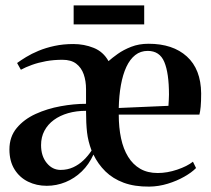

<svg xmlns="http://www.w3.org/2000/svg" viewBox="-20 -681 782 713"><path d="M153.5 9Q115.5 9 84 -6.5Q52.5 -22 33.8 -52.2Q15 -82.5 15 -126Q15 -173 42 -205.5Q69 -238 112.2 -257.8Q155.5 -277.5 205 -286.5Q254.5 -295.5 299.5 -295.5V-349.5Q299.5 -380.5 290.8 -405.2Q282 -430 263 -444.5Q244 -459 212 -459Q179.5 -459 150.8 -453.8Q122 -448.5 98.5 -440Q75 -431.5 57.5 -422L43.5 -447Q57 -457 77 -469.2Q97 -481.5 123.5 -492.5Q150 -503.5 182.5 -510.5Q215 -517.5 252.5 -517.5Q292.5 -517.5 328 -503.2Q363.5 -489 383 -454Q396.5 -466 417.5 -481Q438.5 -496 467.2 -507.2Q496 -518.5 531.5 -518.5Q622 -518.5 674 -471.2Q726 -424 727 -334.5Q727 -303 725.2 -284.8Q723.5 -266.5 720.5 -255.5H421Q421 -207.5 429.5 -167.5Q438 -127.5 455.8 -98.8Q473.5 -70 500.8 -54.2Q528 -38.5 565.5 -38.5Q601 -38.5 638 -51Q675 -63.5 696.5 -80.5L708 -57Q692 -40.5 664.2 -24.8Q636.5 -9 603 1.2Q569.5 11.5 534.5 12Q479.5 12.5 439.2 -2.5Q399 -17.5 371.5 -44.5Q344 -71.5 327 -107Q310.5 -70.5 283.8 -44.5Q257 -18.5 223.5 -4.8Q190 9 153.5 9ZM421 -280 605.5 -288Q606.5 -300 606.8 -309.5Q607 -319 607.5 -329.5Q607.5 -409.5 590.2 -450.8Q573 -492 528.5 -492Q502 -492 482.2 -476.5Q462.5 -461 449.2 -432.5Q436 -404 429 -365Q422 -326 421 -280ZM205 -50Q230.5 -50 251.8 -59.8Q273 -69.5 290.2 -86Q307.5 -102.5 320 -122Q307 -156.5 303.2 -189.8Q299.5 -223 299.5 -269.5Q263.5 -269.5 233 -260.8Q202.5 -252 180 -235.5Q157.5 -219 145 -195.5Q132.5 -172 132.5 -142Q132.5 -101.5 153.5 -75.8Q174.5 -50 205 -50ZM515.5 -661V-590.5H253.5V-661Z"/></svg>

Font: Merriweather 144pt SemiBold
Style: Regular
Weight: 600
Version: Version 2.100